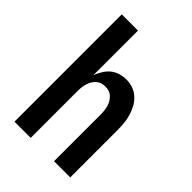

<svg xmlns="http://www.w3.org/2000/svg" viewBox="-215 -832 930 930"><g transform="rotate(45 250.0 -367.5)"><path d="M59 0V-735H170V-430Q178 -450 189.5 -469Q201 -488 217.5 -501.5Q234 -515 255 -521.5Q276 -528 298 -528Q322 -528 344.5 -520Q367 -512 384.5 -495.5Q402 -479 413 -458Q424 -437 430.5 -414Q437 -391 439 -367.5Q441 -344 441 -320V0H330V-320Q330 -333 328.5 -346Q327 -359 323.5 -371.5Q320 -384 313.5 -395Q307 -406 297.5 -415Q288 -424 275.5 -428Q263 -432 250 -432Q237 -432 224.5 -428Q212 -424 202.5 -415Q193 -406 186.5 -395Q180 -384 176.5 -371.5Q173 -359 171.5 -346Q170 -333 170 -320V0Z"/></g></svg>

Font: Iosevka Fixed
Style: Bold
Weight: 700
Monospace: yes
Designer: Belleve Invis
Foundry: Belleve Invis
Version: Version 32.3.0